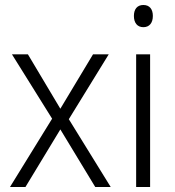

<svg xmlns="http://www.w3.org/2000/svg" viewBox="-20 -750 703 770"><path d="M189 -274 20 0H82L222 -231L362 0H424L256 -272L416 -532H353L222 -314L92 -532H28Z M555 -730C530 -730 517 -713 517 -686C517 -658 531 -641 555 -641C579 -641 593 -658 593 -686C593 -713 580 -730 555 -730ZM582 -532H526V0H582Z"/></svg>

Font: Noto Sans Armenian SemiCondensed Light
Style: Regular
Weight: 300
Width: 4
Designer: Monotype Design Team
Foundry: Monotype Imaging Inc.
Version: Version 2.008